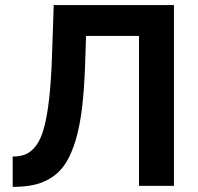

<svg xmlns="http://www.w3.org/2000/svg" viewBox="-20 -730 778 754"><path d="M525.9 0V-588.9H317.9L314 -469.2Q310.5 -374.5 301.8 -303.5Q293 -232.4 277.1 -179.4Q261.2 -126.5 239.5 -91.6Q217.8 -56.6 186 -35.2Q154.3 -13.7 116.9 -4.9Q79.6 3.9 29.8 3.9V-115.2Q60.5 -115.2 82.3 -124.8Q104 -134.3 122.6 -159.4Q141.1 -184.6 153.1 -228.8Q165 -272.9 172.9 -341.3Q180.7 -409.7 184.1 -506.8L190.9 -710H663.1V0Z"/></svg>

Font: Rawline
Style: Bold
Weight: 700
Designer: Matt McInerney, Pablo Impallari, Rodrigo Fuenzalida
Foundry: Matt McInerney, Pablo Impallari, Rodrigo Fuenzalida
Version: Version 4.020;PS 004.020;hotconv 1.0.88;makeotf.lib2.5.64775